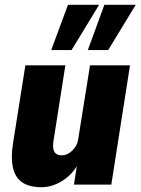

<svg xmlns="http://www.w3.org/2000/svg" viewBox="-20 -771 587 802"><path d="M153 11Q102 11 72.5 -9.5Q43 -30 34 -71Q25 -112 34 -170L86 -498H253L204 -186Q200 -162 203 -148Q206 -134 215.5 -128Q225 -122 237 -122Q254 -122 268.5 -131.5Q283 -141 294 -156.5Q305 -172 307 -192L356 -498H523L445 0H289L303 -91H309Q284 -43 241 -16Q198 11 153 11ZM347 -562 416 -751H547L432 -562ZM194 -562 264 -751H394L279 -562Z"/></svg>

Font: Nunito Sans 10pt Condensed Black
Style: Italic
Weight: 900
Width: 3
Italic angle: -9°
Designer: Vernon Adams
Foundry: Vernon Adams
Version: Version 3.101;gftools[0.9.27]